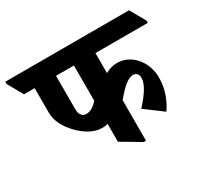

<svg xmlns="http://www.w3.org/2000/svg" viewBox="-197 -811 1064 1004"><g transform="rotate(-30 335.5 -308.5)"><path d="M255 -163C266 -163 277 -164 289 -168V-60L405 9H419V-236C464 -289 499 -323 532 -323C552 -323 563 -308 563 -288C563 -250 532 -204 481 -148L587 -69C623 -121 643 -179 643 -245C643 -286 629 -329 604 -361C577 -395 538 -419 491 -419C462 -419 439 -411 419 -399V-520H735V-534L683 -626H-64V-612L-12 -520H52V-375C52 -321 77 -276 118 -233C157 -193 204 -163 255 -163ZM181 -318V-520H289V-307C264 -280 243 -268 220 -268C196 -268 181 -285 181 -318Z"/></g></svg>

Font: Noto Serif Devanagari Condensed ExtraBold
Style: Regular
Weight: 800
Width: 3
Designer: Universal Thirst, Indian Type Foundry and the Monotype Design Team
Foundry: Monotype Imaging Inc.
Version: Version 2.004